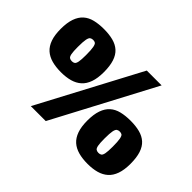

<svg xmlns="http://www.w3.org/2000/svg" viewBox="-135 -999 1290 1290"><g transform="rotate(45 510.0 -353.5)"><path d="M23 -505Q23 -564 37 -604Q51 -644 77.5 -667.5Q104 -691 142.5 -700.5Q181 -710 230 -710Q279 -710 317.5 -700Q356 -690 382 -666.5Q408 -643 421 -603Q434 -563 434 -505Q434 -447 420 -407.5Q406 -368 379.5 -344.5Q353 -321 315.5 -310.5Q278 -300 230 -300Q181 -300 142.5 -310.5Q104 -321 77.5 -344.5Q51 -368 37 -407.5Q23 -447 23 -505ZM190 -501Q190 -457 194 -436.5Q198 -416 207 -410Q216 -404 230 -404Q243 -404 251.5 -410Q260 -416 264 -436.5Q268 -457 268 -501Q268 -551 263.5 -573.5Q259 -596 251 -601.5Q243 -607 230 -607Q217 -607 208 -601Q199 -595 194.5 -573Q190 -551 190 -501ZM390 4H248L630 -716H771ZM585 -196Q585 -255 599 -295Q613 -335 639.5 -358.5Q666 -382 704.5 -391.5Q743 -401 792 -401Q841 -401 879.5 -391Q918 -381 944 -357.5Q970 -334 983 -294Q996 -254 996 -196Q996 -138 982 -98.5Q968 -59 941.5 -35.5Q915 -12 877.5 -1.5Q840 9 792 9Q743 9 704.5 -1.5Q666 -12 639.5 -35.5Q613 -59 599 -98.5Q585 -138 585 -196ZM752 -192Q752 -148 756 -127.5Q760 -107 769 -101Q778 -95 792 -95Q805 -95 813.5 -101Q822 -107 826 -127.5Q830 -148 830 -192Q830 -242 825.5 -264.5Q821 -287 813 -292.5Q805 -298 792 -298Q779 -298 770 -292Q761 -286 756.5 -264Q752 -242 752 -192Z"/></g></svg>

Font: Georama Black
Style: Regular
Weight: 900
Designer: Jean-Baptiste Levee
Foundry: Production Type
Version: Version 1.001